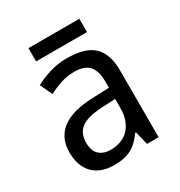

<svg xmlns="http://www.w3.org/2000/svg" viewBox="-164 -793 859 917"><g transform="rotate(-30 265.5 -334.5)"><path d="M387.2 0 369.1 -74.2H365.2Q349.1 -52.2 333 -36.4Q316.9 -20.5 297.9 -10.3Q278.8 0 255.4 4.9Q231.9 9.8 201.2 9.8Q167.5 9.8 139.2 0.2Q110.8 -9.3 90.1 -29.1Q69.3 -48.8 57.6 -78.9Q45.9 -108.9 45.9 -149.9Q45.9 -230 102.3 -272.9Q158.7 -315.9 273.9 -319.8L363.8 -323.2V-356.9Q363.8 -389.6 356.7 -411.6Q349.6 -433.6 336.2 -447Q322.8 -460.4 303 -466.3Q283.2 -472.2 257.8 -472.2Q217.3 -472.2 182.4 -460.4Q147.5 -448.7 115.2 -432.1L84 -499Q120.1 -518.6 164.6 -532.2Q209 -545.9 257.8 -545.9Q307.6 -545.9 344 -535.9Q380.4 -525.9 404.1 -504.2Q427.7 -482.4 439.5 -448.7Q451.2 -415 451.2 -367.2V0ZM224.1 -62Q253.9 -62 279.3 -71.3Q304.7 -80.6 323.2 -99.4Q341.8 -118.2 352.3 -146.7Q362.8 -175.3 362.8 -213.9V-262.2L293 -258.8Q249 -256.8 219.2 -249Q189.5 -241.2 171.6 -227.3Q153.8 -213.4 146 -193.6Q138.2 -173.8 138.2 -148.9Q138.2 -104 161.9 -83Q185.5 -62 224.1 -62ZM125.5 -679.2H406.2V-606H125.5Z"/></g></svg>

Font: Droid Sans
Style: Regular
Weight: 400
Foundry: Ascender Corporation
Version: Version 1.00 build 114